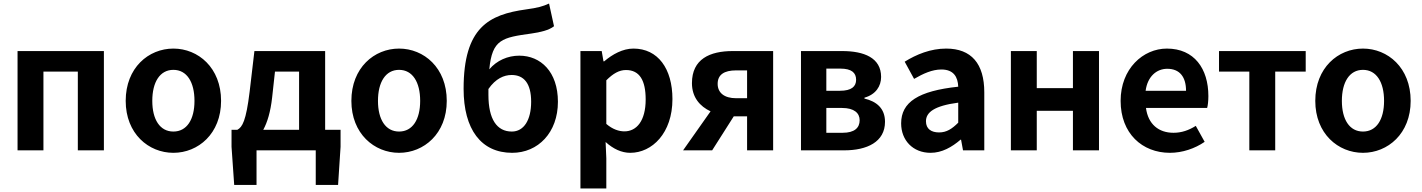

<svg xmlns="http://www.w3.org/2000/svg" viewBox="-20 -848 8021 1083"><path d="M79 0H225V-444H419V0H566V-560H79Z M958 14C1098 14 1227 -94 1227 -279C1227 -466 1098 -574 958 -574C818 -574 689 -466 689 -279C689 -94 818 14 958 14ZM958 -106C882 -106 839 -174 839 -279C839 -385 882 -454 958 -454C1034 -454 1077 -385 1077 -279C1077 -174 1034 -106 958 -106Z M1465 -116C1488 -158 1506 -217 1515 -298L1531 -444H1667V-116ZM1814 -116V-560H1415L1388 -330C1368 -166 1347 -131 1319 -116H1286V-20L1301 195H1427V0H1761V195H1887L1901 -20V-116Z M2231 14C2371 14 2500 -94 2500 -279C2500 -466 2371 -574 2231 -574C2091 -574 1962 -466 1962 -279C1962 -94 2091 14 2231 14ZM2231 -106C2155 -106 2112 -174 2112 -279C2112 -385 2155 -454 2231 -454C2307 -454 2350 -385 2350 -279C2350 -174 2307 -106 2231 -106Z M2735 -346C2776 -405 2823 -425 2866 -425C2935 -425 2976 -378 2976 -274C2976 -171 2935 -106 2867 -106C2783 -106 2735 -175 2735 -313ZM3077 -828C3042 -812 3014 -804 2948 -795C2738 -766 2595 -694 2595 -347C2595 -118 2694 14 2869 14C3015 14 3127 -100 3127 -274C3127 -443 3030 -534 2909 -534C2844 -534 2782 -507 2740 -457C2756 -627 2813 -636 2978 -659C3027 -666 3076 -677 3105 -700Z M3254 215H3400V45L3396 -47C3439 -8 3486 14 3535 14C3658 14 3773 -97 3773 -289C3773 -461 3691 -574 3553 -574C3493 -574 3435 -542 3388 -502H3384L3374 -560H3254ZM3502 -107C3472 -107 3436 -118 3400 -149V-395C3439 -434 3473 -453 3511 -453C3588 -453 3622 -394 3622 -287C3622 -165 3570 -107 3502 -107Z M4194 -294H4132C4065 -294 4028 -325 4028 -375C4028 -427 4065 -451 4132 -451H4194ZM4113 -560C3984 -560 3883 -515 3883 -379C3883 -299 3928 -248 3988 -220L3833 0H3997L4119 -192H4121H4194V0H4341V-560Z M4498 0H4742C4870 0 4972 -47 4972 -161C4972 -237 4924 -276 4856 -292V-297C4920 -315 4950 -362 4950 -414C4950 -522 4854 -560 4730 -560H4498ZM4641 -336V-461H4720C4783 -461 4809 -438 4809 -398C4809 -360 4783 -336 4718 -336ZM4641 -99V-239H4730C4798 -239 4829 -210 4829 -170C4829 -127 4800 -99 4733 -99Z M5229 14C5293 14 5349 -18 5398 -60H5401L5412 0H5532V-327C5532 -489 5459 -574 5317 -574C5229 -574 5149 -541 5083 -500L5136 -403C5188 -433 5238 -456 5290 -456C5359 -456 5383 -414 5385 -359C5160 -335 5063 -272 5063 -152C5063 -57 5129 14 5229 14ZM5277 -101C5234 -101 5203 -120 5203 -164C5203 -214 5249 -251 5385 -269V-156C5350 -121 5319 -101 5277 -101Z M5682 0H5828V-223H6032V0H6179V-560H6032V-351H5828V-560H5682Z M6579 14C6649 14 6720 -10 6775 -48L6725 -138C6685 -113 6645 -99 6599 -99C6516 -99 6456 -147 6444 -239H6789C6793 -252 6796 -279 6796 -306C6796 -461 6716 -574 6562 -574C6428 -574 6301 -461 6301 -279C6301 -95 6423 14 6579 14ZM6442 -336C6453 -418 6505 -460 6564 -460C6636 -460 6670 -412 6670 -336Z M7027 0H7173V-444H7345V-560H6856V-444H7027Z M7668 14C7808 14 7937 -94 7937 -279C7937 -466 7808 -574 7668 -574C7528 -574 7399 -466 7399 -279C7399 -94 7528 14 7668 14ZM7668 -106C7592 -106 7549 -174 7549 -279C7549 -385 7592 -454 7668 -454C7744 -454 7787 -385 7787 -279C7787 -174 7744 -106 7668 -106Z"/></svg>

Font: Noto Sans T Chinese Bold
Style: Bold
Weight: 700
Designer: Ryoko NISHIZUKA (kana & ideographs); Paul D. Hunt (Latin, Greek & Cyrillic); Wenlong ZHANG (bopomofo); Sandoll Communica
Foundry: Adobe Systems Incorporated
Version: Version 1.000;PS 1;hotconv 1.0.78;makeotf.lib2.5.61930